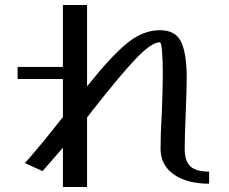

<svg xmlns="http://www.w3.org/2000/svg" viewBox="-20 -709 911 763"><path d="M811 -27Q759 -27 736.5 -48Q714 -69 714 -118Q714 -162 718 -258Q722 -362 722 -399Q722 -495 700 -542Q678 -589 615 -589Q548 -589 484.5 -537Q421 -485 326 -366V-689H230V-443H50V-395H230V-244Q140 -129 79 -61L149 -29Q187 -72 230 -122V34H326V-242L345 -267Q463 -417 523 -479Q583 -541 615 -541Q621 -541 624 -505Q627 -469 627 -410Q627 -364 623 -260Q618 -180 618 -118Q618 -53 670.5 -16Q723 21 811 21Z"/></svg>

Font: LXGW Marker Gothic
Style: Regular
Weight: 400
Version: Version 1.001